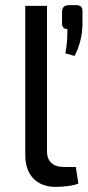

<svg xmlns="http://www.w3.org/2000/svg" viewBox="-20 -723 343 752"><path d="M253 -703C233 -703 224 -696 223 -678V-631C223 -617 231 -609 244 -609C244 -570 242 -546 236 -514L272 -504C291 -540 302 -581 303 -627V-678C303 -696 296 -703 275 -703ZM164 -700H79V-115C79 -35 126 9 198 9C222 9 268 5 287 -4L277 -69H230C187 -69 163 -91 164 -134Z"/></svg>

Font: SnT
Style: Regular
Weight: 400
Designer: Natanael Gama
Version: Version 1.001;PS 001.001;hotconv 1.0.70;makeotf.lib2.5.58329